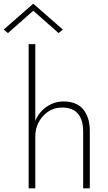

<svg xmlns="http://www.w3.org/2000/svg" viewBox="-74 -1019 587 1039"><path d="M106 -961 -31 -840 -54 -859 106 -999 266 -859 243 -840ZM376 -306Q376 -437 262 -437Q201 -437 159 -391Q117 -345 117 -280V0H81V-780H117V-365Q137 -413 178.5 -441.5Q220 -470 270 -470Q340 -470 376 -427.5Q412 -385 412 -309V0H376Z"/></svg>

Font: Renner
Style: Thin
Weight: 200
Version: Version 003.000 ; ttfautohint (v0.97) -l 8 -r 50 -G 200 -x 1